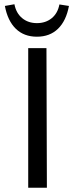

<svg xmlns="http://www.w3.org/2000/svg" viewBox="-20 -885 355 905"><path d="M305 -857 260 -864Q252 -822 223.5 -799Q195 -776 154 -776Q113 -776 84.5 -799.5Q56 -823 48 -865L3 -857Q16 -787 54.5 -749.5Q93 -712 154 -712Q215 -712 253.5 -749.5Q292 -787 305 -857ZM113 0V-658H199L201 0Z"/></svg>

Font: EauTestText Medium
Style: Regular
Weight: 500
Designer: Christian Thalmann (Catharsis Fonts)
Version: Version 0.001;PS 000.001;hotconv 1.0.88;makeotf.lib2.5.64775